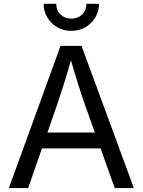

<svg xmlns="http://www.w3.org/2000/svg" viewBox="-20 -962 730 982"><path d="M25.4 0 289.6 -727.5H397L664.6 0H566.9L412.6 -431.6Q398.4 -471.7 379.6 -531.5Q360.8 -591.3 334 -684.1H351.6Q325.2 -590.3 305.9 -529.5Q286.6 -468.8 273.9 -431.6L124 0ZM158.2 -203.1V-284.2H531.7V-203.1ZM344.7 -804.2Q305.2 -804.2 273.2 -822.5Q241.2 -840.8 222.2 -872.3Q203.1 -903.8 203.1 -942.4H267.6Q267.6 -909.2 289.3 -887.9Q311 -866.7 344.7 -866.7Q378.4 -866.7 400.1 -887.9Q421.9 -909.2 421.9 -942.4H486.3Q486.3 -903.8 467.5 -872.6Q448.7 -841.3 416.7 -822.8Q384.8 -804.2 344.7 -804.2Z"/></svg>

Font: Inter Variable LoSnoCo
Style: Regular
Weight: 400
Designer: Rasmus Andersson
Foundry: rsms
Version: Version 4.000;git-a52131595; featfreeze: case,dlig,ss01,ss02